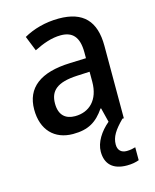

<svg xmlns="http://www.w3.org/2000/svg" viewBox="-116 -628 752 931"><g transform="rotate(-15 260.0 -162.0)"><path d="M378 113C378 75 398 44 442 0H449V-364C449 -488 391 -549 269 -549C201 -549 139 -531 92 -504L122 -429C166 -451 211 -468 257 -468C315 -468 347 -437 347 -358V-329L266 -326C116 -321 40 -262 40 -153C40 -51 99 10 192 10C270 10 312 -17 352 -75H355L373 -3C330 33 299 81 299 128C299 189 334 225 405 225C431 225 449 221 466 215V150C456 153 441 157 422 157C395 157 378 142 378 113ZM284 -258 347 -261V-211C347 -119 295 -71 224 -71C176 -71 145 -97 145 -155C145 -219 182 -253 284 -258Z"/></g></svg>

Font: Noto Sans Thai Looped SemiCondensed Medium
Style: Regular
Weight: 500
Width: 4
Designer: Sasikarn Vongin, Ben Mitchell
Foundry: The Fontpad Ltd
Version: Version 1.001